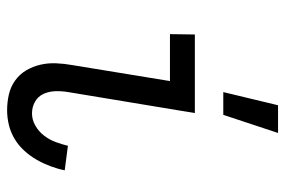

<svg xmlns="http://www.w3.org/2000/svg" viewBox="-151 -643 802 540"><g transform="rotate(90 250.0 -373.0)"><path d="M290 8Q267 8 245.5 3Q224 -2 206.5 -14.5Q189 -27 178 -45.5Q167 -64 162 -85.5Q157 -107 158 -130Q159 -153 163 -175L208 -450H76L77 -520H298L239 -164Q236 -146 236.5 -128Q237 -110 244 -94.5Q251 -79 266 -70.5Q281 -62 299 -62Q317 -62 333.5 -71.5Q350 -81 361.5 -96Q373 -111 379.5 -128.5Q386 -146 390 -163L459 -154Q455 -134 447.5 -114Q440 -94 429.5 -75.5Q419 -57 404 -40.5Q389 -24 370.5 -13Q352 -2 331.5 3Q311 8 290 8ZM239 -600 276 -754H354L303 -600Z"/></g></svg>

Font: Iosevka
Style: Italic
Weight: 400
Italic angle: -9°
Monospace: yes
Designer: Belleve Invis
Foundry: Belleve Invis
Version: Version 32.5.0; ttfautohint (v1.8.4)